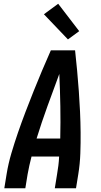

<svg xmlns="http://www.w3.org/2000/svg" viewBox="-20 -1003 540 1023"><path d="M3 0 15 -74Q24 -130 40.5 -186Q57 -242 76 -297Q95 -352 116 -407Q137 -462 159 -517Q181 -572 204 -626.5Q227 -681 251 -735H380Q386 -681 391 -626.5Q396 -572 400 -517Q404 -462 406.5 -407Q409 -352 409.5 -296.5Q410 -241 408 -185Q406 -129 397 -74L385 0H272L284 -74Q288 -97 291 -121Q294 -145 295 -169H148Q142 -145 136.5 -121.5Q131 -98 127 -74L115 0ZM301 -265Q303 -351 301.5 -437Q300 -523 296 -609Q264 -523 233 -437.5Q202 -352 175 -265ZM342 -793 214 -927 290 -983 402 -837Z"/></svg>

Font: Iosevka Curly Oblique
Style: Bold
Weight: 700
Italic angle: -9°
Monospace: yes
Designer: Belleve Invis
Foundry: Belleve Invis
Version: Version 11.1.0; ttfautohint (v1.8.3)